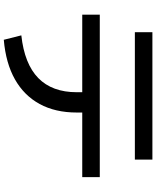

<svg xmlns="http://www.w3.org/2000/svg" viewBox="77 -870 845 1040"><g transform="rotate(90 500.0 -350.5)"><path d="M172 -43Q327 -60 403.5 -135Q480 -210 480 -343V-373H60V-468H940V-373H590V-343Q590 -227 544 -142.5Q498 -58 410.5 -8.5Q323 41 196 52ZM155 -658V-753H845V-658Z"/></g></svg>

Font: M PLUS 1 Code Medium
Style: Regular
Weight: 500
Designer: Coji Morishita
Foundry: UNDERFOREST DESIGN
Version: Version 1.002